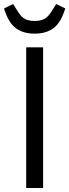

<svg xmlns="http://www.w3.org/2000/svg" viewBox="-37 -933 344 953"><path d="M135 -766C242 -766 269 -836 287 -891L242 -913L221 -880C203 -851 186 -829 135 -829C84 -829 67 -851 49 -880L28 -913L-17 -891C1 -836 28 -766 135 -766ZM93 0H177V-698H93Z"/></svg>

Font: Braiins Sans
Style: Regular
Weight: 400
Designer: Mike Abbink, Paul van der Laan, Pieter van Rosmalen, Jiri Chlebus, Lubos Buracinsky
Foundry: Bold Monday, Sudetype
Version: Version 1.000;hotconv 1.0.109;makeotfexe 2.5.65596